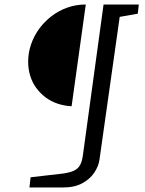

<svg xmlns="http://www.w3.org/2000/svg" viewBox="-20 -668 643 853"><path d="M110.8 164.9 115.9 119.6 257.6 103.3Q291.7 98.6 309.6 89.8Q327.5 81.1 336.3 64.2Q345.1 47.3 348.4 20.9L440.1 -648H596.6L592.1 -607.3L511.8 -593L421.9 41.7Q418.1 69.5 399.5 98.1Q380.9 126.7 346.2 145.8Q311.5 164.9 260 164.9ZM298.1 -196Q264.5 -197.7 234.9 -207.9Q205.3 -218.1 181.6 -236.1Q157.9 -254.2 140.5 -278.1Q123.2 -302 114.2 -331.5Q105.1 -361 105.1 -393.8Q105.1 -433.4 118 -470.9Q130.9 -508.5 154.2 -540.3Q177.6 -572 209.3 -596.4Q241 -620.8 279.6 -634.4Q318.2 -648 361.1 -648Z"/></svg>

Font: Faustina Light
Style: Italic
Weight: 300
Italic angle: -8°
Designer: Alfonso Garcia
Foundry: http://www.omnibus-type.com
Version: Version 1.200